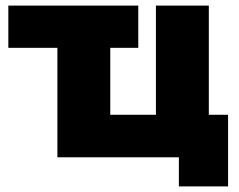

<svg xmlns="http://www.w3.org/2000/svg" viewBox="-20 -562 854 686"><path d="M185.1 0V-391.1H9.8V-542H474.1V-391.1H374V-151.9H537.1V-542H726.1V-151.9H794.9V104H619.1V0Z"/></svg>

Font: Montserrat ExtraBold
Style: Regular
Weight: 800
Designer: Julieta Ulanovsky
Foundry: Julieta Ulanovsky
Version: Version 9.000